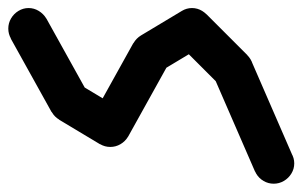

<svg xmlns="http://www.w3.org/2000/svg" viewBox="-20 -410 740 470"><path d="M0.3 -340Q0.3 -326.7 7 -315.2Q13.7 -303.7 25.2 -297Q36.7 -290.3 50 -290.3Q63.3 -290.3 74.8 -297Q86.3 -303.7 93.3 -315.2Q100.3 -326.7 100.3 -340Q100.3 -353.3 93.3 -364.8Q86.3 -376.3 74.8 -383.3Q63.3 -390.3 50 -390.3Q36.7 -390.3 25.2 -383.3Q13.7 -376.3 7 -364.8Q0.3 -353.3 0.3 -340Z M93.7 -364.3 6.3 -315.7 106.3 -135.7 193.7 -184.3Z M100.3 -160Q100.3 -146.7 107 -135.2Q113.7 -123.7 125.2 -117Q136.7 -110.3 150 -110.3Q163.3 -110.3 174.8 -117Q186.3 -123.7 193.3 -135.2Q200.3 -146.7 200.3 -160Q200.3 -173.3 193.3 -184.8Q186.3 -196.3 174.8 -203.3Q163.3 -210.3 150 -210.3Q136.7 -210.3 125.2 -203.3Q113.7 -196.3 107 -184.8Q100.3 -173.3 100.3 -160Z M175.3 -203 124.7 -117 224.7 -57 275.3 -143Z M200.3 -100Q200.3 -86.7 207 -75.2Q213.7 -63.7 225.2 -57Q236.7 -50.3 250 -50.3Q263.3 -50.3 274.8 -57Q286.3 -63.7 293.3 -75.2Q300.3 -86.7 300.3 -100Q300.3 -113.3 293.3 -124.8Q286.3 -136.3 274.8 -143.3Q263.3 -150.3 250 -150.3Q236.7 -150.3 225.2 -143.3Q213.7 -136.3 207 -124.8Q200.3 -113.3 200.3 -100Z M206.3 -124.3 293.7 -75.7 393.7 -255.7 306.3 -304.3Z M300.3 -280Q300.3 -266.7 307 -255.2Q313.7 -243.7 325.2 -237Q336.7 -230.3 350 -230.3Q363.3 -230.3 374.8 -237Q386.3 -243.7 393.3 -255.2Q400.3 -266.7 400.3 -280Q400.3 -293.3 393.3 -304.8Q386.3 -316.3 374.8 -323.3Q363.3 -330.3 350 -330.3Q336.7 -330.3 325.2 -323.3Q313.7 -316.3 307 -304.8Q300.3 -293.3 300.3 -280Z M324.7 -323 375.3 -237 475.3 -297 424.7 -383Z M400.3 -340Q400.3 -326.7 407 -315.2Q413.7 -303.7 425.2 -297Q436.7 -290.3 450 -290.3Q463.3 -290.3 474.8 -297Q486.3 -303.7 493.3 -315.2Q500.3 -326.7 500.3 -340Q500.3 -353.3 493.3 -364.8Q486.3 -376.3 474.8 -383.3Q463.3 -390.3 450 -390.3Q436.7 -390.3 425.2 -383.3Q413.7 -376.3 407 -364.8Q400.3 -353.3 400.3 -340Z M485.3 -375.3 414.7 -304.7 514.7 -204.7 585.3 -275.3Z M500.3 -240Q500.3 -226.7 507 -215.2Q513.7 -203.7 525.2 -197Q536.7 -190.3 550 -190.3Q563.3 -190.3 574.8 -197Q586.3 -203.7 593.3 -215.2Q600.3 -226.7 600.3 -240Q600.3 -253.3 593.3 -264.8Q586.3 -276.3 574.8 -283.3Q563.3 -290.3 550 -290.3Q536.7 -290.3 525.2 -283.3Q513.7 -276.3 507 -264.8Q500.3 -253.3 500.3 -240Z M595.7 -260 504.3 -220 604.3 10 695.7 -30Z M600.3 -10Q600.3 3.3 607 14.8Q613.7 26.3 625.2 33Q636.7 39.7 650 39.7Q663.3 39.7 674.8 33Q686.3 26.3 693.3 14.8Q700.3 3.3 700.3 -10Q700.3 -23.3 693.3 -34.8Q686.3 -46.3 674.8 -53.3Q663.3 -60.3 650 -60.3Q636.7 -60.3 625.2 -53.3Q613.7 -46.3 607 -34.8Q600.3 -23.3 600.3 -10Z"/></svg>

Font: Linefont Thin
Style: Regular
Weight: 100
Monospace: yes
Version: Version 3.002;gftools[0.9.33]